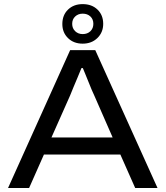

<svg xmlns="http://www.w3.org/2000/svg" viewBox="-20 -937 825 957"><path d="M20.1 0 329.6 -687H454.9L765.1 0H653.8L580 -166.6H198.9L125.1 0ZM236.5 -251.9H541.4L449.9 -461Q444.5 -472 437 -489.6Q429.5 -507.2 421.5 -527.7Q413.6 -548.2 405.6 -566.8Q397.7 -585.5 392.9 -597.6H386Q377.5 -577.2 366.6 -550.7Q355.7 -524.2 345.3 -500.1Q334.8 -475.9 329.4 -461ZM392.1 -719.4Q347.4 -719.4 319.1 -747Q290.7 -774.6 290.7 -817.2Q290.7 -861.8 319.1 -889.2Q347.4 -916.5 392.1 -916.5Q437.7 -916.5 466 -889.2Q494.4 -861.8 494.4 -818.2Q494.4 -775.6 465.5 -747.5Q436.7 -719.4 392.1 -719.4ZM392.1 -767.1Q415.9 -767.1 430.6 -781.4Q445.3 -795.8 445.3 -818.2Q445.3 -841 430.6 -854.9Q415.9 -868.9 392.1 -868.9Q369.7 -868.9 354.8 -854.9Q339.8 -841 339.8 -818.2Q339.8 -795.8 354.8 -781.4Q369.7 -767.1 392.1 -767.1Z"/></svg>

Font: Archivo SemiBold SemiExpanded
Style: Regular
Weight: 600
Width: 6
Version: Version 2.001